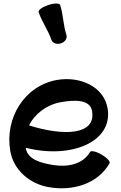

<svg xmlns="http://www.w3.org/2000/svg" viewBox="-20 -1007 668 1064"><path d="M194 -940C212 -886 247 -840 265 -786C271 -768 295 -759 318 -767C341 -774 354 -795 348 -814C330 -868 331 -926 313 -980C309 -990 280 -990 247 -979C214 -968 191 -951 194 -940ZM587 -102C593 -111 573 -133 543 -150C513 -168 485 -174 479 -165C440 -96 353 -79 272 -93C206 -104 134 -123 123 -185V-188C376 -124 609 -222 576 -408C555 -527 424 -586 296 -564C116 -532 5 -353 37 -170C55 -65 144 12 250 30C382 54 522 12 587 -102ZM318 -441C393 -454 479 -457 490 -392C514 -257 331 -252 141 -312C173 -377 239 -427 318 -441Z"/></svg>

Font: Nupuram
Style: Bold
Weight: 700
Designer: Santhosh Thottingal (santhosh.thottingal@gmail.com)
Foundry: SMC
Version: Version 1.000